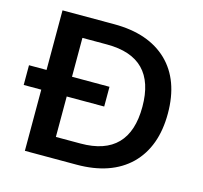

<svg xmlns="http://www.w3.org/2000/svg" viewBox="-103 -826 992 940"><g transform="rotate(15 392.5 -356.0)"><path d="M363 -712Q537 -712 634 -619Q730 -526 730 -357Q730 -189 634 -94Q537 0 363 0H101V-310H12V-410H101V-712ZM355 -105Q601 -105 601 -357Q601 -607 355 -607H230V-410H420V-310H230V-105Z"/></g></svg>

Font: PRinguin Sans
Style: Bold
Weight: 700
Designer: Vernon Adams
Foundry: Vernon Adams
Version: ""